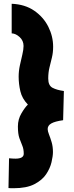

<svg xmlns="http://www.w3.org/2000/svg" viewBox="-20 -892 394 1019"><path d="M25 106 28 -52Q38 -51 46.5 -50.5Q55 -50 62 -50Q106 -50 106 -76Q106 -101 98.5 -118.5Q91 -136 83 -158.5Q75 -181 75 -221Q75 -259 94 -291Q113 -323 128 -337Q97 -369 88 -408Q79 -447 79 -485Q79 -515 85.5 -545Q92 -575 98.5 -602Q105 -629 105 -648Q105 -676 84.5 -695Q64 -714 42 -715V-872Q113 -869 162 -835Q211 -801 236.5 -750Q262 -699 262 -644Q262 -613 255.5 -586.5Q249 -560 242.5 -533.5Q236 -507 236 -475Q236 -438 259 -426Q282 -414 319 -409L315 -254Q272 -248 252.5 -237Q233 -226 233 -207Q233 -196 240 -178.5Q247 -161 254 -137.5Q261 -114 261 -85Q261 -64 253.5 -31.5Q246 1 225 32.5Q204 64 162.5 85.5Q121 107 52 107Q46 107 39 107Q32 107 25 106Z"/></svg>

Font: Mochiy Pop P One
Style: Regular
Weight: 400
Designer: FONTDASU
Foundry: FONTDASU / Google Inc. / Adobe
Version: Version 2.000